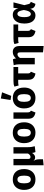

<svg xmlns="http://www.w3.org/2000/svg" viewBox="1819 -2706 1109 4787"><g transform="rotate(-90 2373.5 -312.5)"><path d="M292.4 -548.3Q413.5 -548.3 482.7 -474Q551.9 -399.6 551.9 -265.2Q551.9 -180.5 520.7 -117.1Q489.4 -53.6 431.3 -18.3Q373.2 17 292 17Q171.3 17 101.7 -57.7Q32.1 -132.4 32.1 -266.1Q32.1 -351.2 63.5 -414.8Q94.9 -478.3 153 -513.3Q211.2 -548.3 292.4 -548.3ZM292.4 -432Q244.4 -432 220.1 -392.3Q195.8 -352.7 195.8 -266.1Q195.8 -178.1 220 -138.7Q244.1 -99.4 292 -99.4Q340.6 -99.4 364.4 -139.2Q388.2 -179.1 388.2 -265.2Q388.2 -353.9 364.4 -393Q340.6 -432 292.4 -432Z M949 -190 963.6 -86.6Q949.8 -58.7 931.4 -37.3Q913 -15.9 891.3 -3.8Q869.7 8.3 844.6 8.3Q818.1 8.3 796.5 -0.7Q775 -9.8 756.1 -34.3Q773.8 -2.5 784.7 28.8Q795.5 60.2 795.5 112.8V205.1L646 220.5V-531.4H804V-166.6Q804 -143.5 810.6 -130.3Q817.2 -117 828.6 -111.6Q840.1 -106.2 854.4 -106.2Q879.3 -106.2 904.2 -125.3Q929.1 -144.4 949 -190ZM950.9 -82.5 939.2 -142.9V-531.4H1097.2V-182.5Q1097.2 -122.2 1104.5 -76.8Q1111.9 -31.4 1121.3 0L976.1 17Q968.8 0.5 964.6 -13.5Q960.4 -27.4 957.6 -44Q954.8 -60.5 950.9 -82.5Z M1458.4 -548.3Q1579.5 -548.3 1648.7 -474Q1717.9 -399.6 1717.9 -265.2Q1717.9 -180.5 1686.7 -117.1Q1655.4 -53.6 1597.3 -18.3Q1539.2 17 1458 17Q1337.3 17 1267.7 -57.7Q1198.1 -132.4 1198.1 -266.1Q1198.1 -351.2 1229.5 -414.8Q1260.9 -478.3 1319 -513.3Q1377.2 -548.3 1458.4 -548.3ZM1458.4 -432Q1410.4 -432 1386.1 -392.3Q1361.8 -352.7 1361.8 -266.1Q1361.8 -178.1 1386 -138.7Q1410.1 -99.4 1458 -99.4Q1506.6 -99.4 1530.4 -139.2Q1554.2 -179.1 1554.2 -265.2Q1554.2 -353.9 1530.4 -393Q1506.6 -432 1458.4 -432Z M1807 -531.4H1965V-179Q1965 -143.1 1974.6 -125.8Q1984.1 -108.5 2007.9 -96.8L1962.1 17Q1886.9 3.5 1846.9 -36.7Q1807 -77 1807 -158.6Z M2324.4 -548.3Q2445.5 -548.3 2514.7 -474Q2583.9 -399.6 2583.9 -265.2Q2583.9 -180.5 2552.7 -117.1Q2521.4 -53.6 2463.3 -18.3Q2405.2 17 2324 17Q2203.3 17 2133.7 -57.7Q2064.1 -132.4 2064.1 -266.1Q2064.1 -351.2 2095.5 -414.8Q2126.9 -478.3 2185 -513.3Q2243.2 -548.3 2324.4 -548.3ZM2324.4 -432Q2276.4 -432 2252.1 -392.3Q2227.8 -352.7 2227.8 -266.1Q2227.8 -178.1 2252 -138.7Q2276.1 -99.4 2324 -99.4Q2372.6 -99.4 2396.4 -139.2Q2420.2 -179.1 2420.2 -265.2Q2420.2 -353.9 2396.4 -393Q2372.6 -432 2324.4 -432ZM2273.9 -604.1 2311.6 -846.9 2465.5 -815.8 2376.9 -586.9Z M2979.1 -96.8 2933.3 17Q2857.3 3.8 2817.8 -36.4Q2778.2 -76.6 2778.2 -158.3V-430H2936.2V-179Q2936.2 -143.1 2945.8 -125.8Q2955.3 -108.5 2979.1 -96.8ZM2635.7 -402 2607.9 -508.3Q2636.1 -520.8 2666 -526.1Q2695.9 -531.4 2749.1 -531.4H3095.9V-413.4H2729.7Q2705 -413.4 2689.6 -412.2Q2674.2 -411 2662.5 -409Q2650.8 -407 2635.7 -402Z M3312.6 -462.9 3321.8 -367.1V0H3163.8V-381.9Q3163.8 -425 3158.1 -460.1Q3152.5 -495.2 3142.1 -525.1L3287.8 -544.6Q3295.8 -531.1 3302 -511.9Q3308.3 -492.7 3312.6 -462.9ZM3472.2 -548.3Q3541 -548.3 3580.3 -505.8Q3619.5 -463.2 3619.5 -384.6V221.7L3461.5 205.1V-360.6Q3461.5 -402.8 3448.1 -417.2Q3434.6 -431.5 3411.5 -431.5Q3385 -431.5 3362.3 -413.8Q3339.7 -396.1 3319.3 -363.4L3298.3 -451.9Q3334 -498.9 3375.9 -523.6Q3417.9 -548.3 3472.2 -548.3Z M4040.1 -96.8 3994.3 17Q3918.3 3.8 3878.8 -36.4Q3839.2 -76.6 3839.2 -158.3V-430H3997.2V-179Q3997.2 -143.1 4006.8 -125.8Q4016.3 -108.5 4040.1 -96.8ZM3696.7 -402 3668.9 -508.3Q3697.1 -520.8 3727 -526.1Q3756.9 -531.4 3810.1 -531.4H4156.9V-413.4H3790.7Q3766 -413.4 3750.6 -412.2Q3735.2 -411 3723.5 -409Q3711.8 -407 3696.7 -402Z M4399.2 -548.3Q4443.2 -548.3 4475 -532.5Q4506.9 -516.7 4527.3 -485.9Q4547.8 -455.1 4556.5 -409.6L4573.2 -531.4H4708.3L4638.9 -260L4665.6 -154.6Q4672.1 -129.6 4685.8 -117.4Q4699.5 -105.2 4721.5 -101L4670.8 16.7Q4624.8 11.1 4594.3 -11.5Q4563.9 -34 4554.4 -77L4547.3 -113.1Q4531.2 -71.5 4508.1 -42.3Q4485.1 -13.1 4454.5 2Q4423.9 17 4382.7 17Q4290.8 17 4235.5 -53.6Q4180.1 -124.2 4180.1 -261.5Q4180.1 -345.4 4205.7 -409.9Q4231.3 -474.5 4280.7 -511.4Q4330 -548.3 4399.2 -548.3ZM4419.7 -433Q4396.3 -433 4378 -414.8Q4359.8 -396.6 4349.7 -358.7Q4339.7 -320.8 4339.7 -261.5Q4339.7 -202.2 4349.9 -166.3Q4360 -130.4 4377.4 -114.4Q4394.8 -98.4 4416.3 -98.4Q4437.8 -98.4 4456.2 -112.6Q4474.5 -126.9 4490.4 -164.8Q4506.2 -202.8 4517.8 -272Q4506.7 -334.2 4493.3 -369.1Q4479.9 -404 4462.1 -418.5Q4444.2 -433 4419.7 -433Z"/></g></svg>

Font: Fira Sans Variable
Style: Regular
Weight: 400
Designer: Carrois Corporate & Edenspiekermann AG
Foundry: Carrois Corporate GbR & Edenspiekermann AG
Version: Version 4.202